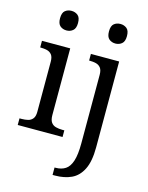

<svg xmlns="http://www.w3.org/2000/svg" viewBox="-143 -848 907 1175"><g transform="rotate(15 310.0 -260.0)"><path d="M23 0V-42H36Q58 -42 76.5 -46.5Q95 -51 106.5 -65.5Q118 -80 118 -109V-426Q118 -456 106.5 -470.5Q95 -485 76.5 -489.5Q58 -494 36 -494H33V-536H212V-114Q212 -83 223 -67.5Q234 -52 253 -47Q272 -42 294 -42H307V0ZM161 -636Q137 -636 120.5 -650Q104 -664 104 -698Q104 -733 120.5 -746.5Q137 -760 161 -760Q184 -760 201 -746.5Q218 -733 218 -698Q218 -664 201 -650Q184 -636 161 -636ZM308 240V193H315Q351 193 376.5 176.5Q402 160 415 119.5Q428 79 428 9V-426Q428 -456 416.5 -470.5Q405 -485 386.5 -489.5Q368 -494 346 -494H343V-536H522V8Q522 97 496.5 148Q471 199 426.5 219.5Q382 240 324 240ZM471 -636Q447 -636 430.5 -650Q414 -664 414 -698Q414 -733 430.5 -746.5Q447 -760 471 -760Q494 -760 511 -746.5Q528 -733 528 -698Q528 -664 511 -650Q494 -636 471 -636Z"/></g></svg>

Font: Noto Serif Ethiopic
Style: Regular
Weight: 400
Designer: Monotype Design Team
Foundry: Monotype Imaging Inc.
Version: Version 2.102